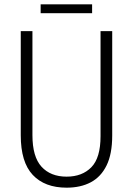

<svg xmlns="http://www.w3.org/2000/svg" viewBox="-20 -858 615 888"><path d="M499 -232Q499 -146 473 -93Q447 -40 400 -15Q353 10 288 10Q187 10 131.5 -49Q76 -108 76 -232V-714H130V-233Q130 -133 172 -87Q214 -41 288 -41Q360 -41 402.5 -84.5Q445 -128 445 -228V-714H499ZM406 -838V-797H168V-838Z"/></svg>

Font: Noto Sans Bengali Condensed Light
Style: Regular
Weight: 300
Width: 3
Designer: Jelle Bosma - Monotype Design Team
Foundry: Monotype Imaging Inc.
Version: Version 2.003